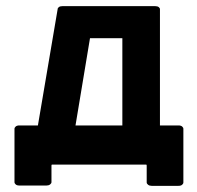

<svg xmlns="http://www.w3.org/2000/svg" viewBox="-20 -532 640 623"><path d="M377 -125V-408H272L225 -125ZM103 -125 167 -502Q167 -506 171 -509Q175 -512 182 -512H484Q491 -512 495 -509Q499 -506 499 -502V-125H559Q567 -125 571 -121.5Q575 -118 575 -114V60Q575 64 571 67.5Q567 71 559 71H472Q465 71 460.5 67.5Q456 64 456 60V5Q456 2 454 2H149Q147 2 147 5V59Q147 63 142.5 66.5Q138 70 131 70H43Q35 70 31 66.5Q27 63 27 59V-114Q27 -118 31 -121.5Q35 -125 43 -125Z"/></svg>

Font: Barlow
Style: Bold
Weight: 700
Designer: Jeremy Tribby
Foundry: Jeremy Tribby
Version: Version 1.101 August 23, 2024